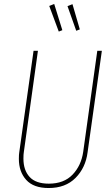

<svg xmlns="http://www.w3.org/2000/svg" viewBox="-20 -937 563 967"><path d="M421 -169Q411 -92 360.5 -41Q310 10 225 10Q149 10 112 -31Q75 -72 75 -137Q75 -159 77 -170L149 -681H171L100 -171Q98 -160 98 -138Q98 -80 129 -46Q160 -12 226 -12Q302 -12 345.5 -57.5Q389 -103 399 -172L470 -681H493ZM253 -917 294 -785 276 -778 228 -907ZM345 -916 382 -789 364 -782 320 -906Z"/></svg>

Font: Fira Sans Extra Condensed Thin
Style: Italic
Weight: 250
Width: 3
Italic angle: -8°
Designer: Carrois Corporate & Edenspiekermann AG
Foundry: Carrois Corporate GbR & Edenspiekermann AG
Version: Version 4.203